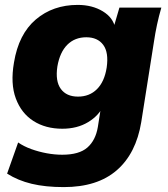

<svg xmlns="http://www.w3.org/2000/svg" viewBox="-20 -539 684 783"><path d="M240 224Q165 224 109 210.5Q53 197 9 169L54 42Q77 58 107.5 69Q138 80 170.5 86Q203 92 234 92Q303 92 336.5 62.5Q370 33 379 -21L393 -110H403Q384 -68 339.5 -41Q295 -14 234 -14Q166 -14 116.5 -45.5Q67 -77 44.5 -137.5Q22 -198 37 -284Q56 -400 126 -459.5Q196 -519 297 -519Q356 -519 399 -493Q442 -467 450 -424L443 -426L467 -508H638Q628 -474 620.5 -439Q613 -404 608 -370L556 -41Q535 87 456 155.5Q377 224 240 224ZM298 -145Q345 -145 375.5 -175.5Q406 -206 415 -263Q424 -325 401 -356Q378 -387 332 -387Q285 -387 254.5 -356.5Q224 -326 214 -268Q205 -208 228 -176.5Q251 -145 298 -145Z"/></svg>

Font: Mulish ExtraLight Black
Style: Italic
Weight: 900
Italic angle: -9°
Version: Version 3.603